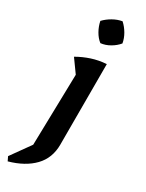

<svg xmlns="http://www.w3.org/2000/svg" viewBox="-245 -780 774 1016"><g transform="rotate(30 142.5 -272.0)"><path d="M15 201 3 176 88 57 98 -376 42 -454Q80 -476 122.5 -490Q165 -504 212 -507V-15Q212 67 160 121Q108 175 15 201ZM171 -745Q193 -725 208.5 -698.5Q224 -672 229 -643Q211 -621 183.5 -605Q156 -589 127 -586Q105 -603 89.5 -630.5Q74 -658 68 -688Q88 -709 115 -724.5Q142 -740 171 -745Z"/></g></svg>

Font: Piazzolla Thin
Style: Bold
Weight: 700
Version: Version 2.005